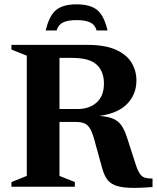

<svg xmlns="http://www.w3.org/2000/svg" viewBox="-20 -882 740 907"><path d="M34 -648V-670H393Q476 -670 527 -647.2Q578 -624.5 601.2 -586.2Q624.5 -548 624.5 -502Q624.5 -436.5 580.5 -391.2Q536.5 -346 449.5 -334.5Q492 -331.5 516.5 -320.2Q541 -309 555.2 -287.2Q569.5 -265.5 580 -232.5L620 -108.5Q630.5 -75.5 641 -60.8Q651.5 -46 665.5 -42.2Q679.5 -38.5 700.5 -38.5V1.5Q632 7 589 5Q546 3 521 -7.8Q496 -18.5 482.8 -39.5Q469.5 -60.5 461 -93.5L427.5 -215Q418 -251 407.5 -270.8Q397 -290.5 380.8 -298.2Q364.5 -306 337.5 -306H261V-51L333.5 -22V0H34V-22L106.5 -51V-619ZM347 -367Q402 -367 436.5 -397.8Q471 -428.5 471 -487.5Q471 -544.5 436.8 -576.5Q402.5 -608.5 321.5 -608.5H261V-367ZM342 -787Q301 -787 278 -776Q255 -765 247.5 -738H196Q212.5 -808.5 245.2 -835Q278 -861.5 342 -861.5Q406 -861.5 438.8 -835Q471.5 -808.5 488 -738H436.5Q429 -765 406 -776Q383 -787 342 -787Z"/></svg>

Font: Newsreader 16pt
Style: Bold
Weight: 700
Designer: Hugues Gentile
Foundry: Production Type
Version: Version 1.003; ttfautohint (v1.8.3)